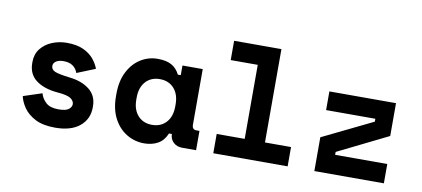

<svg xmlns="http://www.w3.org/2000/svg" viewBox="-67 -930 2581 1175"><g transform="rotate(10 1224.0 -343.0)"><path d="M318 14Q241 14 193.5 -11Q146 -36 121.5 -72Q97 -108 90 -142L206 -180Q214 -149 240 -124.5Q266 -100 318 -100Q365 -100 382.5 -114.5Q400 -129 400 -146Q400 -166 379 -181Q358 -196 295 -201Q212 -208 162 -245Q112 -282 112 -352V-358Q112 -407 139 -441Q166 -475 209 -492.5Q252 -510 300 -510Q363 -510 404 -490.5Q445 -471 468.5 -442Q492 -413 502 -384L388 -338Q379 -365 357 -380.5Q335 -396 300 -396Q269 -396 252.5 -384.5Q236 -373 236 -356Q236 -332 261 -322Q286 -312 352 -304Q428 -296 476 -258.5Q524 -221 524 -154V-148Q524 -75 470 -30.5Q416 14 318 14Z M871 14Q812 14 762 -16Q712 -46 682 -103Q652 -160 652 -240V-256Q652 -335 681 -392Q710 -449 758.5 -479.5Q807 -510 865 -510Q918 -510 950.5 -492Q983 -474 1002 -436H1020V-496H1146V-150Q1146 -120 1173 -120H1192V0H1106Q1072 0 1050.5 -20.5Q1029 -41 1029 -72H1011Q992 -26 955.5 -6Q919 14 871 14ZM899 -106Q954 -106 987 -142.5Q1020 -179 1020 -242V-254Q1020 -317 987 -353.5Q954 -390 899 -390Q844 -390 811 -353.5Q778 -317 778 -254V-242Q778 -179 811 -142.5Q844 -106 899 -106Z M1299 0V-120H1473V-580H1305V-700H1599V-120H1761V0Z M1927 0V-210L2239 -362V-380H1933V-496H2347V-292L2035 -138V-120H2359V0Z"/></g></svg>

Font: Space Mono
Style: Bold
Weight: 700
Monospace: yes
Designer: Colophon Foundry + Benjamin Critton
Foundry: Colophon Foundry & Benjamin Critton
Version: Version 1.003; ttfautohint (v1.8.4.7-5d5b)